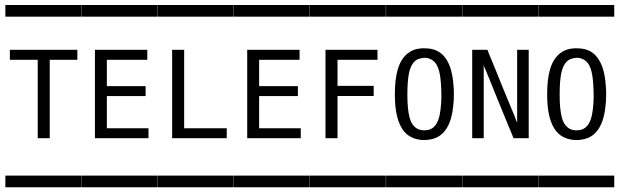

<svg xmlns="http://www.w3.org/2000/svg" viewBox="-20 -725 2541 788"><path d="M2.4 -704.6Q2.4 -704.6 8.3 -704.6H23.4H80.1H241.7H291H306.2Q306.2 -704.6 313 -704.6Q313.5 -704.1 313.5 -702.1V-693.8V-666V-659.2Q313.5 -659.2 313.5 -656.7Q313.5 -656.7 308.1 -656.7H293.9H237.8H75.2H24.9H9.8Q9.8 -656.7 2.9 -656.7Q2 -657.2 2 -659.2V-667V-695.3V-702.1Q2 -704.1 2.4 -704.6ZM20.5 -520.5H297.4V-479.5H184.1V-157.7H134.8V-479.5H20.5ZM2.4 -4.4Q2.4 -4.4 8.3 -4.4H23.4H80.1H241.7H291H306.2Q306.2 -4.4 313 -4.4Q313.5 -3.9 313.5 -2V5.9V34.2V41Q313.5 41 313.5 43.5Q313.5 43.5 308.1 43.5H293.9H237.8H75.2H24.9H9.8Q9.8 43.5 2.9 43.5Q2 43 2 41V33.2V4.9V-2Q2 -3.9 2.4 -4.4Z M314.9 -704.6Q314.9 -704.6 320.8 -704.6H335.9H392.6H554.2H603.5H618.7Q618.7 -704.6 625.5 -704.6Q626 -704.1 626 -702.1V-693.8V-666V-659.2Q626 -659.2 626 -656.7Q626 -656.7 620.6 -656.7H606.4H550.3H387.7H337.4H322.3Q322.3 -656.7 315.4 -656.7Q314.5 -657.2 314.5 -659.2V-667V-695.3V-702.1Q314.5 -704.1 314.9 -704.6ZM369.6 -520.5H584.5V-479.5H418.5V-371.6H577.6V-330.6H418.5V-198.7H589.4V-157.7H369.6ZM314.9 -4.4Q314.9 -4.4 320.8 -4.4H335.9H392.6H554.2H603.5H618.7Q618.7 -4.4 625.5 -4.4Q626 -3.9 626 -2V5.9V34.2V41Q626 41 626 43.5Q626 43.5 620.6 43.5H606.4H550.3H387.7H337.4H322.3Q322.3 43.5 315.4 43.5Q314.5 43 314.5 41V33.2V4.9V-2Q314.5 -3.9 314.9 -4.4Z M627.4 -704.6Q627.4 -704.6 633.3 -704.6H648.4H705.1H866.7H916H931.2Q931.2 -704.6 938 -704.6Q938.5 -704.1 938.5 -702.1V-693.8V-666V-659.2Q938.5 -659.2 938.5 -656.7Q938.5 -656.7 933.1 -656.7H918.9H862.8H700.2H649.9H634.8Q634.8 -656.7 627.9 -656.7Q627 -657.2 627 -659.2V-667V-695.3V-702.1Q627 -704.1 627.4 -704.6ZM686.5 -520.5H735.8V-198.7H910.6V-157.7H686.5ZM627.4 -4.4Q627.4 -4.4 633.3 -4.4H648.4H705.1H866.7H916H931.2Q931.2 -4.4 938 -4.4Q938.5 -3.9 938.5 -2V5.9V34.2V41Q938.5 41 938.5 43.5Q938.5 43.5 933.1 43.5H918.9H862.8H700.2H649.9H634.8Q634.8 43.5 627.9 43.5Q627 43 627 41V33.2V4.9V-2Q627 -3.9 627.4 -4.4Z M939.9 -704.6Q939.9 -704.6 945.8 -704.6H960.9H1017.6H1179.2H1228.5H1243.7Q1243.7 -704.6 1250.5 -704.6Q1251 -704.1 1251 -702.1V-693.8V-666V-659.2Q1251 -659.2 1251 -656.7Q1251 -656.7 1245.6 -656.7H1231.4H1175.3H1012.7H962.4H947.3Q947.3 -656.7 940.4 -656.7Q939.5 -657.2 939.5 -659.2V-667V-695.3V-702.1Q939.5 -704.1 939.9 -704.6ZM994.6 -520.5H1209.5V-479.5H1043.5V-371.6H1202.6V-330.6H1043.5V-198.7H1214.4V-157.7H994.6ZM939.9 -4.4Q939.9 -4.4 945.8 -4.4H960.9H1017.6H1179.2H1228.5H1243.7Q1243.7 -4.4 1250.5 -4.4Q1251 -3.9 1251 -2V5.9V34.2V41Q1251 41 1251 43.5Q1251 43.5 1245.6 43.5H1231.4H1175.3H1012.7H962.4H947.3Q947.3 43.5 940.4 43.5Q939.5 43 939.5 41V33.2V4.9V-2Q939.5 -3.9 939.9 -4.4Z M1252.4 -704.6Q1252.4 -704.6 1258.3 -704.6H1273.4H1330.1H1491.7H1541H1556.2Q1556.2 -704.6 1563 -704.6Q1563.5 -704.1 1563.5 -702.1V-693.8V-666V-659.2Q1563.5 -659.2 1563.5 -656.7Q1563.5 -656.7 1558.1 -656.7H1543.9H1487.8H1325.2H1274.9H1259.8Q1259.8 -656.7 1252.9 -656.7Q1252 -657.2 1252 -659.2V-667V-695.3V-702.1Q1252 -704.1 1252.4 -704.6ZM1315.9 -520.5H1529.3V-479.5H1365.2V-372.6H1513.7V-331.1H1365.2V-157.7H1315.9ZM1252.4 -4.4Q1252.4 -4.4 1258.3 -4.4H1273.4H1330.1H1491.7H1541H1556.2Q1556.2 -4.4 1563 -4.4Q1563.5 -3.9 1563.5 -2V5.9V34.2V41Q1563.5 41 1563.5 43.5Q1563.5 43.5 1558.1 43.5H1543.9H1487.8H1325.2H1274.9H1259.8Q1259.8 43.5 1252.9 43.5Q1252 43 1252 41V33.2V4.9V-2Q1252 -3.9 1252.4 -4.4Z M1564.9 -4.4Q1564.9 -4.4 1570.8 -4.4H1585.9H1642.6H1804.2H1853.5H1868.7Q1868.7 -4.4 1875.5 -4.4Q1876 -3.9 1876 -2V5.9V34.2V41Q1876 41 1876 43.5Q1876 43.5 1870.6 43.5H1856.4H1800.3H1637.7H1587.4H1572.3Q1572.3 43.5 1565.4 43.5Q1564.5 43 1564.5 41V33.2V4.9V-2Q1564.5 -3.9 1564.9 -4.4ZM1716.3 -487.3Q1701.7 -485.4 1692.9 -481Q1667 -467.3 1658.2 -422.9Q1651.9 -391.6 1651.9 -335.4Q1651.9 -277.8 1660.6 -244.1Q1665.5 -224.6 1674.8 -212.4Q1694.8 -186 1731 -190.9Q1738.8 -191.4 1746.6 -194.8Q1774.4 -207 1784.2 -252Q1793.5 -298.3 1791 -356.4Q1789.1 -408.2 1782.2 -433.1Q1775.9 -456.5 1765.6 -468.3Q1756.8 -478.5 1743.4 -483.9Q1730 -489.3 1716.3 -487.3ZM1564.9 -704.6H1570.8H1585.9H1642.6H1804.2H1853.5H1868.7Q1868.7 -704.6 1875.5 -704.6Q1876 -704.1 1876 -702.1V-693.8V-666V-659.2Q1876 -659.2 1876 -656.7Q1876 -656.7 1870.6 -656.7H1856.4H1800.3H1637.7H1587.4H1572.3Q1572.3 -656.7 1565.4 -656.7Q1564.5 -657.2 1564.5 -659.2V-667V-695.3V-702.1Q1564.5 -704.1 1564.9 -704.6ZM1713.4 -526.9Q1717.8 -527.3 1732.9 -526.4Q1772.5 -523.9 1796.9 -500Q1815.4 -481.9 1827.1 -450.2Q1836.4 -422.9 1839.8 -389.6Q1842.8 -360.4 1842.8 -345.2Q1842.8 -323.7 1842.3 -313.5Q1841.8 -305.7 1839.8 -287.6Q1831.1 -201.7 1786.1 -168.9Q1778.3 -163.6 1770 -159.7Q1756.3 -153.8 1738.3 -151.4Q1709.5 -147.5 1682.4 -156.2Q1655.3 -165 1638.2 -186Q1618.2 -210.4 1608.9 -251Q1600.6 -286.1 1600.6 -338.9Q1600.6 -395.5 1610.8 -434.1Q1624 -485.4 1657.2 -508.8Q1673.3 -520.5 1693.4 -524.4Q1697.3 -525.4 1704.1 -525.9Q1710.9 -526.4 1713.4 -526.9Z M1877.4 -704.6Q1877.4 -704.6 1883.3 -704.6H1898.4H1955.1H2116.7H2166H2181.2Q2181.2 -704.6 2188 -704.6Q2188.5 -704.1 2188.5 -702.1V-693.8V-666V-659.2Q2188.5 -659.2 2188.5 -656.7Q2188.5 -656.7 2183.1 -656.7H2168.9H2112.8H1950.2H1899.9H1884.8Q1884.8 -656.7 1877.9 -656.7Q1877 -657.2 1877 -659.2V-667V-695.3V-702.1Q1877 -704.1 1877.4 -704.6ZM1918 -520.5H1963.9H1975.6Q1975.6 -520.5 1980 -520.5Q1981.4 -519.5 1982.9 -514.6Q1983.9 -512.2 1985.8 -507.1Q1987.8 -502 1988.8 -499.5Q1992.7 -489.7 2001 -470Q2009.3 -450.2 2013.2 -440.4Q2022.9 -416 2042.7 -367.4Q2062.5 -318.8 2072.8 -294.4Q2076.2 -286.1 2083.3 -269.3Q2090.3 -252.4 2093.8 -244.1Q2094.7 -241.7 2096.2 -237.1Q2097.7 -232.4 2099.1 -228.8Q2100.6 -225.1 2102.5 -222.2V-520.5H2149.9V-157.7H2104.5H2092.8H2087.9Q2086.9 -158.2 2085.4 -163.1L2079.6 -177.7Q2076.2 -186.5 2068.4 -204.6Q2060.5 -222.7 2057.1 -231.9Q2044.4 -261.7 2022 -317.6Q1999.5 -373.5 1994.6 -385.3Q1976.6 -430.2 1975.1 -433.1Q1969.2 -445.8 1968.3 -448.7Q1966.3 -453.1 1965.8 -456.5H1965.3V-157.7H1918ZM1877.4 -4.4H1883.3H1898.4H1955.1H2116.7H2166H2181.2H2188Q2188.5 -3.9 2188.5 -2V5.9V34.2V41V43.5H2183.1H2168.9H2112.8H1950.2H1899.9H1884.8H1877.9Q1877 43 1877 41V33.2V4.9V-2Q1877 -3.9 1877.4 -4.4Z M2189.9 -4.4Q2189.9 -4.4 2195.8 -4.4H2210.9H2267.6H2429.2H2478.5H2493.7Q2493.7 -4.4 2500.5 -4.4Q2501 -3.9 2501 -2V5.9V34.2V41Q2501 41 2501 43.5Q2501 43.5 2495.6 43.5H2481.4H2425.3H2262.7H2212.4H2197.3Q2197.3 43.5 2190.4 43.5Q2189.5 43 2189.5 41V33.2V4.9V-2Q2189.5 -3.9 2189.9 -4.4ZM2341.3 -487.3Q2326.7 -485.4 2317.9 -481Q2292 -467.3 2283.2 -422.9Q2276.9 -391.6 2276.9 -335.4Q2276.9 -277.8 2285.6 -244.1Q2290.5 -224.6 2299.8 -212.4Q2319.8 -186 2356 -190.9Q2363.8 -191.4 2371.6 -194.8Q2399.4 -207 2409.2 -252Q2418.5 -298.3 2416 -356.4Q2414.1 -408.2 2407.2 -433.1Q2400.9 -456.5 2390.6 -468.3Q2381.8 -478.5 2368.4 -483.9Q2355 -489.3 2341.3 -487.3ZM2189.9 -704.6H2195.8H2210.9H2267.6H2429.2H2478.5H2493.7Q2493.7 -704.6 2500.5 -704.6Q2501 -704.1 2501 -702.1V-693.8V-666V-659.2Q2501 -659.2 2501 -656.7Q2501 -656.7 2495.6 -656.7H2481.4H2425.3H2262.7H2212.4H2197.3Q2197.3 -656.7 2190.4 -656.7Q2189.5 -657.2 2189.5 -659.2V-667V-695.3V-702.1Q2189.5 -704.1 2189.9 -704.6ZM2338.4 -526.9Q2342.8 -527.3 2357.9 -526.4Q2397.5 -523.9 2421.9 -500Q2440.4 -481.9 2452.1 -450.2Q2461.4 -422.9 2464.8 -389.6Q2467.8 -360.4 2467.8 -345.2Q2467.8 -323.7 2467.3 -313.5Q2466.8 -305.7 2464.8 -287.6Q2456.1 -201.7 2411.1 -168.9Q2403.3 -163.6 2395 -159.7Q2381.3 -153.8 2363.3 -151.4Q2334.5 -147.5 2307.4 -156.2Q2280.3 -165 2263.2 -186Q2243.2 -210.4 2233.9 -251Q2225.6 -286.1 2225.6 -338.9Q2225.6 -395.5 2235.8 -434.1Q2249 -485.4 2282.2 -508.8Q2298.3 -520.5 2318.4 -524.4Q2322.3 -525.4 2329.1 -525.9Q2335.9 -526.4 2338.4 -526.9Z"/></svg>

Font: ERD_A
Style: Medium
Weight: 500
Version: Version 001.000